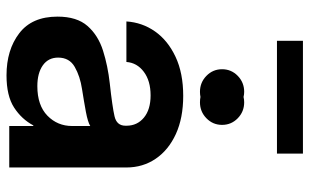

<svg xmlns="http://www.w3.org/2000/svg" viewBox="-198 -731 937 581"><g transform="rotate(90 270.5 -440.5)"><path d="M208 8.3Q130.9 8.3 80.6 -30.3Q30.3 -68.8 30.3 -146Q30.3 -204.6 58.6 -236.8Q86.9 -269 133.1 -283.7Q179.2 -298.3 232.4 -304.2Q303.7 -312 332 -318.6Q360.4 -325.2 360.4 -351.6V-355Q360.4 -387.2 335.9 -407.5Q311.5 -427.7 268.6 -427.7Q224.6 -427.7 197.3 -407.2Q169.9 -386.7 167.5 -354.5H44.9Q47.9 -402.3 75.2 -441.2Q102.5 -480 151.9 -503.2Q201.2 -526.4 270 -526.4Q336.9 -526.4 385.5 -504.2Q434.1 -481.9 460.4 -443.1Q486.8 -404.3 486.8 -354.5V0H361.3V-72.8H359.4Q340.8 -37.6 305.4 -14.6Q270 8.3 208 8.3ZM240.7 -85Q298.8 -85 330.1 -115.5Q361.3 -146 361.3 -190.4V-245.1Q349.6 -237.8 318.4 -231.9Q287.1 -226.1 249.5 -220.2Q210.9 -214.4 182.6 -198.2Q154.3 -182.1 154.3 -147.9Q154.3 -118.2 177.7 -101.6Q201.2 -85 240.7 -85ZM289.6 -577.1Q281.2 -577.1 273.4 -578.6Q265.6 -577.1 257.8 -577.1Q229.5 -577.1 209.5 -596.7Q189.5 -616.2 189.5 -644Q189.5 -671.9 209.5 -691.4Q229.5 -710.9 257.8 -710.9Q265.6 -710.9 273.4 -709Q281.2 -710.9 289.6 -710.9Q317.9 -710.9 337.9 -691.4Q357.9 -671.9 357.9 -644Q357.9 -616.2 337.9 -596.7Q317.9 -577.1 289.6 -577.1ZM444.8 -888.7V-810.1H103.5V-888.7Z"/></g></svg>

Font: Inter Display Semi Bold
Style: Regular
Weight: 600
Designer: Rasmus Andersson
Foundry: rsms
Version: Version 4.000;git-37864ae